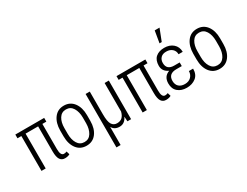

<svg xmlns="http://www.w3.org/2000/svg" viewBox="-87 -1421 2926 2276"><g transform="rotate(-30 1376.5 -283.5)"><path d="M378.4 -133.3Q378.4 -42 423.8 -42Q444.3 -42 462.9 -50.3L476.1 -5.9Q449.7 10.3 407.7 10.3Q365.2 10.3 342.8 -23.4Q320.3 -57.1 320.3 -136.2V-477.1H148.4V0H90.8V-477.1H37.6V-528.3H432.6V-477.1H378.4Z M579.6 -225.1Q579.6 -144.5 611.8 -92.8Q643.6 -41 705.1 -40.5Q766.6 -40.5 798.8 -92.8Q831.1 -145 831.5 -225.1V-302.7Q831.1 -381.8 798.8 -434.1Q766.6 -486.3 705.1 -486.3Q643.6 -486.3 611.3 -434.1Q579.1 -381.8 579.6 -302.7ZM522 -302.7Q522.5 -407.2 571.3 -472.7Q620.1 -538.1 705.1 -538.1Q790 -538.1 839.8 -472.7Q888.7 -407.2 888.7 -302.7V-225.1Q888.7 -119.1 839.8 -54.7Q791 9.8 705.6 9.8Q620.1 9.8 571.3 -54.7Q522.5 -119.1 522 -225.1Z M1056.6 203.1H999.5V-528.3H1056.6V-219.7Q1056.2 -116.7 1080.6 -78.6Q1105 -40.5 1150.4 -40.5Q1195.8 -40.5 1221.7 -64.9Q1247.6 -89.4 1259.8 -137.7V-528.3H1317.4V0H1267.1L1263.2 -63L1261.7 -63.5Q1227.1 10.3 1157.2 10.3Q1087.9 10.3 1058.1 -42.5L1056.6 -42Z M1763.2 -133.3Q1763.2 -42 1808.6 -42Q1829.1 -42 1847.7 -50.3L1860.8 -5.9Q1834.5 10.3 1792.5 10.3Q1750 10.3 1727.5 -23.4Q1705.1 -57.1 1705.1 -136.2V-477.1H1533.2V0H1475.6V-477.1H1422.4V-528.3H1817.4V-477.1H1763.2Z M2078.1 -244.6Q1968.3 -244.6 1968.3 -146.5Q1968.8 -96.7 1998 -68.8Q2027.3 -41 2080.1 -41Q2132.8 -41 2164.1 -72.3Q2195.3 -103.5 2195.8 -151.4H2253.4Q2253.9 -71.3 2203.1 -31.2Q2152.3 8.8 2078.1 8.8Q2003.9 8.8 1957 -31.2Q1910.2 -71.3 1910.6 -145Q1910.6 -241.2 1995.6 -271Q1917.5 -306.2 1917.5 -382.8Q1918 -460 1960.9 -498Q2003.9 -536.1 2078.1 -536.6Q2152.3 -536.6 2199.2 -495.6Q2246.1 -454.6 2246.6 -385.3H2189.5Q2189.5 -430.2 2158.7 -458Q2127.9 -485.8 2078.1 -485.8Q2028.3 -486.3 2002 -459Q1975.6 -431.6 1975.6 -388.2Q1975.6 -294.4 2078.1 -294.4H2152.3V-244.6ZM2085.9 -771.5H2151.9L2088.9 -609.9H2058.6Z M2400.9 -225.1Q2400.9 -144.5 2433.1 -92.8Q2464.8 -41 2526.4 -40.5Q2587.9 -40.5 2620.1 -92.8Q2652.3 -145 2652.8 -225.1V-302.7Q2652.3 -381.8 2620.1 -434.1Q2587.9 -486.3 2526.4 -486.3Q2464.8 -486.3 2432.6 -434.1Q2400.4 -381.8 2400.9 -302.7ZM2343.3 -302.7Q2343.8 -407.2 2392.6 -472.7Q2441.4 -538.1 2526.4 -538.1Q2611.3 -538.1 2661.1 -472.7Q2710 -407.2 2710 -302.7V-225.1Q2710 -119.1 2661.1 -54.7Q2612.3 9.8 2526.9 9.8Q2441.4 9.8 2392.6 -54.7Q2343.8 -119.1 2343.3 -225.1Z"/></g></svg>

Font: RobotoCondensed-Light
Style: Light
Weight: 300
Designer: Google
Version: Version 1.200311; 2013